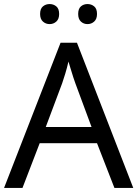

<svg xmlns="http://www.w3.org/2000/svg" viewBox="-20 -928 679 948"><path d="M545 0 459 -221H176L91 0H0L279 -717H360L638 0ZM352 -517Q349 -525 342 -546Q335 -567 328.5 -589.5Q322 -612 318 -624Q311 -593 302 -563.5Q293 -534 287 -517L206 -301H432ZM178 -859Q178 -885 192 -896.5Q206 -908 225 -908Q244 -908 258 -896.5Q272 -885 272 -859Q272 -834 258 -821.5Q244 -809 225 -809Q206 -809 192 -821.5Q178 -834 178 -859ZM366 -859Q366 -885 379.5 -896.5Q393 -908 412 -908Q431 -908 445 -896.5Q459 -885 459 -859Q459 -834 445 -821.5Q431 -809 412 -809Q393 -809 379.5 -821.5Q366 -834 366 -859Z"/></svg>

Font: Noto Sans Inscriptional Pahlavi
Style: Regular
Weight: 400
Designer: Monotype Design Team
Foundry: Monotype Imaging Inc.
Version: Version 2.003; ttfautohint (v1.8.4.7-5d5b)